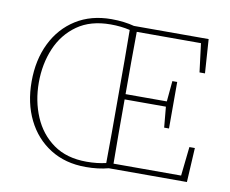

<svg xmlns="http://www.w3.org/2000/svg" viewBox="-77 -787 1078 898"><g transform="rotate(10 462.0 -338.0)"><path d="M99 -338Q99 -251 130.5 -176.5Q162 -102 225 -57Q288 -12 383 -12Q408 -12 431 -14.5Q454 -17 475 -22Q476 -93 476 -164.5Q476 -236 476 -307V-370Q476 -441 476 -512.5Q476 -584 475 -654Q454 -659 431 -661.5Q408 -664 383 -664Q288 -664 225 -619.5Q162 -575 130.5 -501Q99 -427 99 -338ZM713 -232 704 -330H508V-327Q508 -242 508 -168.5Q508 -95 509 -25H830L845 -163H871L862 0H491Q443 13 383 13Q286 13 214.5 -32Q143 -77 104 -156Q65 -235 65 -337Q65 -440 104 -519.5Q143 -599 214.5 -644Q286 -689 383 -689Q414 -689 441.5 -685.5Q469 -682 491 -676H846L857 -515H831L814 -651H509Q508 -581 508 -509Q508 -437 508 -357V-355H704L713 -453H736V-232Z"/></g></svg>

Font: Source Serif 4 SmText ExtraLight
Style: Regular
Weight: 200
Designer: Frank Grießhammer
Foundry: Adobe
Version: Version 4.005;hotconv 1.1.0;makeotfexe 2.6.0